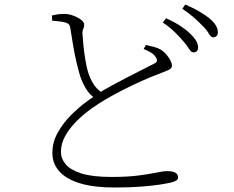

<svg xmlns="http://www.w3.org/2000/svg" viewBox="-20 -802 1040 854"><path d="M794 -620Q778 -639 756.5 -660Q735 -681 704 -702L719 -721Q756 -704 782.5 -686.5Q809 -669 825 -653Q845 -634 853 -619.5Q861 -605 861 -591Q861 -580 855.5 -574.5Q850 -569 841 -569Q830 -569 820.5 -585Q811 -601 794 -620ZM881 -687Q862 -707 842.5 -724Q823 -741 791 -763L804 -782Q841 -766 868 -750Q895 -734 912 -720Q932 -703 940.5 -688Q949 -673 949 -659Q949 -647 943 -641.5Q937 -636 928 -636Q918 -636 908.5 -653Q899 -670 881 -687ZM619 -584 629 -602Q647 -598 664 -593.5Q681 -589 692 -583Q709 -573 721 -558.5Q733 -544 739 -531Q745 -518 745 -510Q745 -497 727 -489.5Q709 -482 681 -471Q653 -461 610.5 -442Q568 -423 525 -401Q482 -379 450 -360Q422 -344 387.5 -319.5Q353 -295 322 -264.5Q291 -234 271 -199Q251 -164 251 -126Q251 -97 272 -71.5Q293 -46 342 -30.5Q391 -15 476 -15Q548 -15 597 -21.5Q646 -28 677 -34.5Q708 -41 724 -41Q737 -41 748 -38.5Q759 -36 765.5 -29.5Q772 -23 772 -12Q772 -4 763 1.5Q754 7 740 10Q723 14 691 19Q659 24 608.5 28Q558 32 487 32Q399 32 338 14Q277 -4 245 -38.5Q213 -73 213 -122Q213 -170 237 -212.5Q261 -255 296 -290Q331 -325 364.5 -349.5Q398 -374 416 -386Q443 -403 478 -422Q513 -441 548 -459Q583 -477 612.5 -492Q642 -507 660 -516Q674 -522 677 -528Q680 -534 675 -544Q668 -558 652.5 -567.5Q637 -577 619 -584ZM211 -733Q231 -738 243 -739Q255 -740 267 -740Q286 -740 306 -732.5Q326 -725 340 -714.5Q354 -704 354 -694Q355 -682 350.5 -674Q346 -666 347 -649Q348 -630 351 -600.5Q354 -571 359 -540Q364 -509 370 -487Q379 -456 394.5 -430Q410 -404 439 -387L404 -364Q378 -381 361.5 -409Q345 -437 336 -465Q328 -492 320 -526Q312 -560 305.5 -598.5Q299 -637 293 -675Q292 -686 287 -692.5Q282 -699 267 -703Q254 -706 238 -707.5Q222 -709 212 -710Z"/></svg>

Font: Noto Serif HK
Style: Regular
Weight: 200
Designer: Ryoko NISHIZUKA 西塚涼子 (kana & ideographs); Frank Grießhammer (Latin, Greek & Cyrillic); Wenlong ZHANG 张文龙 (bopomofo); San
Foundry: Adobe
Version: Version 2.001;hotconv 1.1.0;makeotfexe 2.6.0